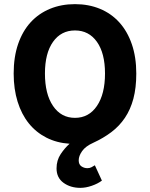

<svg xmlns="http://www.w3.org/2000/svg" viewBox="-20 -684 724 927"><path d="M368 223Q320 223 286.5 198.5Q253 174 253 129Q253 90 273 60Q293 30 316 10Q254 6 204 -19.5Q154 -45 119 -88.5Q84 -132 65 -193Q46 -254 46 -329Q46 -409 67.5 -471.5Q89 -534 128 -576.5Q167 -619 221.5 -641.5Q276 -664 342 -664Q408 -664 462.5 -641.5Q517 -619 556 -576Q595 -533 616.5 -470.5Q638 -408 638 -329Q638 -260 624 -207.5Q610 -155 583 -115Q556 -75 517.5 -46Q479 -17 431 5Q393 22 376.5 45.5Q360 69 360 90Q360 110 373 119Q386 128 402 128Q413 128 421.5 123.5Q430 119 438 114L472 188Q452 203 423 213Q394 223 368 223ZM342 -115Q409 -115 448 -172.5Q487 -230 487 -329Q487 -427 448 -482Q409 -537 342 -537Q275 -537 236 -482Q197 -427 197 -329Q197 -230 236 -172.5Q275 -115 342 -115Z"/></svg>

Font: hySource Sans Pro
Style: Bold
Weight: 700
Designer: Paul D. Hunt
Foundry: Adobe Systems Incorporated
Version: Version 2.021;PS 2.000;hotconv 1.0.86;makeotf.lib2.5.63406